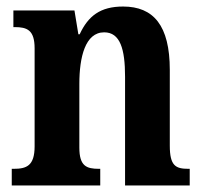

<svg xmlns="http://www.w3.org/2000/svg" viewBox="-20 -568 623 588"><path d="M16 0H287V-51H283C245 -51 223 -59 223 -116V-311C223 -393 241 -469 299 -469C348 -469 363 -418 363 -333V0H561V-51H557C518 -51 500 -60 500 -122V-354C500 -490 450 -548 357 -548C287 -548 250 -519 224 -463H220L208 -536H21V-485H25C63 -485 86 -476 86 -420V-120C86 -60 61 -51 22 -51H16Z"/></svg>

Font: Noto Serif Georgian Condensed Bold
Style: Regular
Weight: 700
Width: 3
Designer: Monotype Design Team, Akaki Razmadze
Foundry: Google LLC
Version: Version 2.003